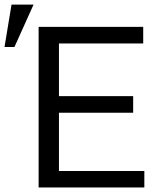

<svg xmlns="http://www.w3.org/2000/svg" viewBox="-33 -830 684 850"><path d="M606 0H138V-711H601V-637.5H228V-404.5H556.5V-331H228V-73H606ZM31 -622H-13L18 -809.5H115.5Z"/></svg>

Font: Roberto Sans
Style: Regular
Weight: 400
Designer: Google (font) & Cristiano Sobral (main changes)
Version: Version 1.500; ttfautohint (v1.8.4.7-5d5b-dirty)